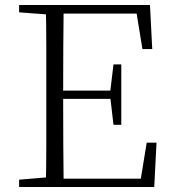

<svg xmlns="http://www.w3.org/2000/svg" viewBox="-20 -743 686 763"><path d="M56 0V-29L188 -40H198V0ZM162 0Q164 -83 164 -166Q164 -249 164 -333V-390Q164 -474 164 -557.5Q164 -641 162 -723H233Q232 -641 231.5 -556Q231 -471 231 -377V-357Q231 -255 231.5 -169Q232 -83 233 0ZM198 0V-33H569L536 -11L563 -176H602L593 0ZM198 -350V-383H436V-350ZM431 -247 418 -358V-379L431 -487H462V-247ZM56 -694V-723H198V-684H188ZM546 -548 519 -714 553 -689H198V-723H576L585 -548Z"/></svg>

Font: Noto Serif JP ExtraLight ExtraLight
Style: Regular
Weight: 250
Version: Version 2.003-H1;hotconv 1.1.1;makeotfexe 2.6.0